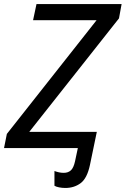

<svg xmlns="http://www.w3.org/2000/svg" viewBox="-30 -734 623 952"><path d="M294 198Q278 198 263 195Q248 192 240 187V114Q251 118 262.5 120.5Q274 123 286 123Q308 123 321.5 110.5Q335 98 342 66L356 0H-10L4 -70L449 -634H134L151 -714H573L560 -643L115 -80H450L416 84Q402 150 370 174Q338 198 294 198Z"/></svg>

Font: BC Sans
Style: Italic
Weight: 400
Italic angle: -12°
Designer: Monotype Design Team
Designer: Province of B.C.
Foundry: Monotype Imaging Inc.
Version: Version 2.000;GOOG;noto-source:20170915:90ef993387c0